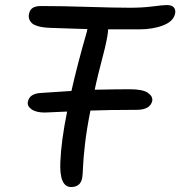

<svg xmlns="http://www.w3.org/2000/svg" viewBox="-20 -712 718 764"><path d="M263.2 32.2Q215.3 32.2 220.2 -68.8Q223.6 -152.3 247.1 -268.1Q165 -264.2 158.2 -264.2Q123.5 -264.2 105.5 -277.1Q87.4 -290 90.8 -306.2Q96.2 -337.9 138.2 -341.8Q250 -349.6 264.2 -350.1Q288.6 -458 326.2 -587.9Q326.2 -592.3 328.1 -596.2Q300.8 -596.7 181.2 -601.1Q152.3 -602.1 133.5 -607.2Q114.7 -612.3 106.7 -620.1Q98.6 -627.9 95.7 -637.9Q92.8 -647.9 96.2 -659.2Q101.6 -688 143.1 -688Q224.1 -688 331.1 -684.6Q438 -681.2 498 -681.2Q546.9 -681.2 587.9 -686.5Q628.9 -691.9 644 -691.9Q663.6 -691.9 671.6 -682.6Q679.7 -673.3 676.8 -658.2Q670.4 -627 629.4 -611.1Q588.4 -595.2 534.2 -595.2H410.2Q410.2 -575.2 397 -519Q366.2 -401.4 356.9 -355Q448.7 -356.9 496.1 -356.9Q547.4 -356.9 567.9 -343Q588.4 -329.1 585.9 -311Q578.1 -274.9 522.9 -274.9Q411.6 -274.9 339.8 -272Q324.7 -196.3 318.1 -137.7Q311.5 -79.1 310.3 -46.9Q309.1 -14.6 307.1 -3.9Q300.3 32.2 263.2 32.2Z"/></svg>

Font: Shantell Sans Bouncy
Style: Italic
Weight: 400
Italic angle: -11.31°
Designer: Stephen Nixon, Anya Danilova, Shantell Martin
Foundry: Arrow Type
Version: Version 1.006;[9816181b4]